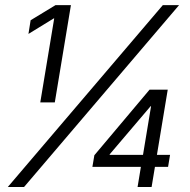

<svg xmlns="http://www.w3.org/2000/svg" viewBox="-20 -748 759 768"><path d="M263.7 -727.5 199.2 -338.4H141.1L196.8 -674.3H194.8L93.8 -612.3L102.5 -667L202.1 -727.5ZM11.2 0 631.3 -727.5H696.3L76.2 0ZM349.6 -80.6 357.4 -127 578.1 -389.2H617.7L606.4 -323.2H582.5L418.9 -130.9L418.5 -128.4H660.2L652.3 -80.6ZM530.3 0 545.9 -94.7 549.8 -115.2 595.2 -389.2H650.9L586.4 0Z"/></svg>

Font: Inter 24pt Light
Style: Italic
Weight: 300
Italic angle: -9.3988°
Designer: Rasmus Andersson
Foundry: rsms
Version: Version 4.001;git-66647c0bb